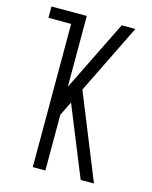

<svg xmlns="http://www.w3.org/2000/svg" viewBox="-112 -808 698 882"><g transform="rotate(15 237.5 -367.5)"><path d="M130 0V-681H22V-735H190V-398L356 -735H421L258 -403L421 0H358L335 -56L223 -332L190 -265V0Z"/></g></svg>

Font: Iosevka QP Light
Style: Regular
Weight: 300
Designer: Belleve Invis
Foundry: Belleve Invis
Version: Version 20.0.0; ttfautohint (v1.8.4)